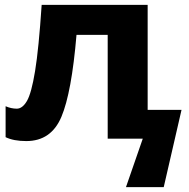

<svg xmlns="http://www.w3.org/2000/svg" viewBox="-20 -569 776 788"><path d="M586 -118V-549H151Q139 -369 124 -277.5Q109 -186 90.5 -154.5Q72 -123 49 -123Q26 -123 3 -133V-6Q36 10 88 10Q190 10 232 -89.5Q274 -189 294 -426H422V0H566L497 199H652L725 -118Z"/></svg>

Font: Noto Sans UI Extra
Style: Regular
Weight: 800
Designer: Monotype Design Team
Foundry: Monotype Imaging Inc.
Version: Version 1.901